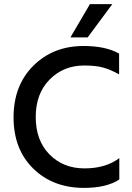

<svg xmlns="http://www.w3.org/2000/svg" viewBox="-20 -907 645 935"><path d="M407 -725H323L418 -887H527ZM389 8Q238 8 142 -86Q46 -180 46 -335.5Q46 -491 142.5 -587Q239 -683 387 -683Q495 -683 560 -646V-545Q516 -569 480.5 -578.5Q445 -588 390 -588Q289 -588 221.5 -519.5Q154 -451 154 -337Q154 -223 221 -155Q288 -87 391.5 -87Q495 -87 561 -137V-33Q499 8 389 8Z"/></svg>

Font: Hind Mysuru Medium
Style: Regular
Weight: 500
Designer: Manushi Parikh, Hitesh Malaviya
Foundry: Indian Type Foundry
Version: Version 0.703;PS 1.0;hotconv 1.0.86;makeotf.lib2.5.63406